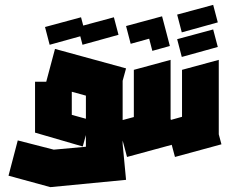

<svg xmlns="http://www.w3.org/2000/svg" viewBox="-20 -638 945 789"><path d="M187 131 15 84 53 -61 201 -23 333 -35V-83L320 -36L124 -93V-94V-302H170L206 -437L498 -357L484 -306V-46L498 101L187 131ZM275 -166 333 -150V-245L275 -261ZM319 -454 300 -527 448 -567 467 -495ZM184 -454 165 -527 313 -567 332 -495Z M502 7 463 -139 530 -157V-351L681 -392V-150L708 -49ZM606 -429 593 -479 517 -458 498 -531 646 -571 665 -499 678 -449Z M699 7 660 -139 728 -158V-351L879 -392V-86L890 -45ZM727 -505 708 -578 856 -618 875 -546ZM727 -404 708 -477 856 -517 875 -445Z"/></svg>

Font: Blaka Ink
Style: Regular
Weight: 400
Designer: Mohamed Gaber
Foundry: Kief Type Foundry
Version: Version 1.003; ttfautohint (v1.8.4.7-5d5b)